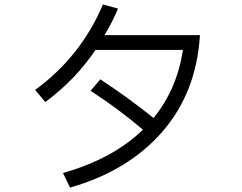

<svg xmlns="http://www.w3.org/2000/svg" viewBox="-20 -822 1096 869"><path d="M885 -663Q869 -403 714.5 -225.5Q560 -48 297 27L265 -39Q491 -103 627 -235Q514 -331 390 -411L434 -463Q559 -381 675 -288Q781 -418 808 -596H412Q366 -528 312 -471.5Q258 -415 185 -360L139 -415Q346 -566 446 -802L514 -783Q490 -724 453 -663Z"/></svg>

Font: PlemolJP
Style: Regular
Weight: 400
Monospace: yes
Version: v2.0.4; ttfautohint (v1.8.4.7-5d5b-dirty) -l 6 -r 45 -G 200 